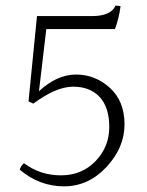

<svg xmlns="http://www.w3.org/2000/svg" viewBox="-20 -698 521 680"><path d="M118 -375Q182 -434 249.5 -434Q317 -434 369 -387Q421 -340 421 -257.5Q421 -175 357 -106.5Q293 -38 206.5 -38Q120 -38 50 -97Q53 -110 65 -120Q122 -77 196 -77Q270 -77 318.5 -127.5Q367 -178 367 -248Q367 -318 333 -354.5Q299 -391 239 -391Q179 -391 98 -331L81 -339L111 -641H305Q373 -641 389 -678Q401 -678 407 -676Q401 -631 387 -595H144Z"/></svg>

Font: Halant Light
Style: Regular
Weight: 300
Designer: Hitesh Malaviya (Devanagari), Satya Rajpurohit (Latin)
Foundry: Indian Type Foundry
Version: Version 1.101;PS 1.0;hotconv 1.0.78;makeotf.lib2.5.61930; tt